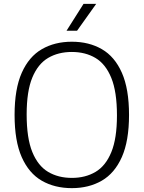

<svg xmlns="http://www.w3.org/2000/svg" viewBox="-20 -965 744 994"><path d="M352 9Q263 9 196.2 -29.5Q129.5 -68 92.5 -151.5Q55.5 -235 55.5 -370Q55.5 -505 92.8 -588.5Q130 -672 196.8 -710.5Q263.5 -749 352 -749Q440.5 -749 507.2 -710.5Q574 -672 611 -588.2Q648 -504.5 648 -370Q648 -235.5 610.8 -151.8Q573.5 -68 506.8 -29.5Q440 9 352 9ZM352 -44Q422 -44 474.5 -75Q527 -106 556.2 -177Q585.5 -248 585.5 -367.5Q585.5 -490 556.2 -561.8Q527 -633.5 474.5 -664.8Q422 -696 352 -696Q281.5 -696 229 -665Q176.5 -634 147.2 -563.2Q118 -492.5 118 -372.5Q118 -250 147.2 -178.2Q176.5 -106.5 229 -75.2Q281.5 -44 352 -44ZM324.5 -806 412.5 -945H478L379 -806Z"/></svg>

Font: Encode Sans Lt
Style: Regular
Weight: 300
Designer: Multiple Designers
Foundry: Impallari Type
Version: Version 3.002; ttfautohint (v1.8.3) -l 8 -r 50 -G 200 -x 14 